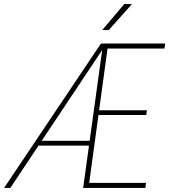

<svg xmlns="http://www.w3.org/2000/svg" viewBox="-43 -925 833 945"><path d="M466.3 -688.5 7.8 0H-22.9L453.6 -710.4H475.6ZM404.8 -231.9 401.4 -208.5H137.2L140.6 -231.9ZM675.8 -24.9 672.4 0H377L380.4 -24.9ZM489.7 -710.9 392.6 0H366.2L464.4 -710.9ZM680.2 -382.3 676.8 -358.9H423.8L427.2 -382.3ZM770 -710.9 766.6 -686H471.2L475.1 -710.9ZM460.4 -777.3 568.8 -905.3 606.4 -904.8 492.2 -776.9Z"/></svg>

Font: Roboto Condensed Thin
Style: Italic
Weight: 250
Italic angle: -12°
Designer: Christian Robertson
Foundry: Google
Version: Version 3.008; 2023